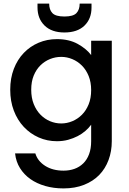

<svg xmlns="http://www.w3.org/2000/svg" viewBox="-20 -778 718 1070"><path d="M37 -278Q37 -342 57 -394Q77 -446 112.5 -483Q148 -520 195.5 -540Q243 -560 297 -560Q365 -560 413.5 -533Q462 -506 488 -471V-551H603V9Q603 65 585 113.5Q567 162 533 197Q499 232 448.5 252Q398 272 334 272Q279 272 232 258.5Q185 245 149.5 220Q114 195 91.5 159Q69 123 64 77H177Q190 120 232 146.5Q274 173 334 173Q367 173 395 163Q423 153 444 132.5Q465 112 476.5 81Q488 50 488 9V-83Q475 -65 456 -48.5Q437 -32 413 -19.5Q389 -7 360 1Q331 9 297 9Q243 9 195.5 -12Q148 -33 112.5 -71Q77 -109 57 -161.5Q37 -214 37 -278ZM488 -276Q488 -320 474 -354.5Q460 -389 436.5 -412.5Q413 -436 383 -448.5Q353 -461 321 -461Q289 -461 259 -449Q229 -437 205.5 -414Q182 -391 168 -357Q154 -323 154 -278Q154 -233 168 -198Q182 -163 205.5 -139Q229 -115 259 -102.5Q289 -90 321 -90Q353 -90 383 -102.5Q413 -115 436.5 -138.5Q460 -162 474 -196.5Q488 -231 488 -276ZM490 -736Q490 -673 450.5 -635Q411 -597 339 -597Q268 -597 228.5 -635.5Q189 -674 189 -737V-758H254Q254 -724 272 -705Q290 -686 339 -686Q388 -686 406 -705Q424 -724 424 -758H490Z"/></svg>

Font: SVN-Poppins Medium
Style: Regular
Weight: 500
Designer: Ninad Kale (Devanagari), Jonny Pinhorn (Latin)
Foundry: Indian Type Foundry
Version: Version 3.002 2017; ttfautohint (v1.8.3)